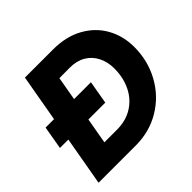

<svg xmlns="http://www.w3.org/2000/svg" viewBox="-170 -881 1063 1063"><g transform="rotate(-45 361.5 -350.0)"><path d="M40.2 -423.4H395.2L371.6 -287.4H16.6ZM155 -700H376.2Q476.2 -700 550.4 -659.2Q624.6 -618.4 663.9 -548.3Q703.2 -478.2 703.2 -391.8Q703.2 -284.2 653.8 -194.3Q604.4 -104.4 517.6 -52.2Q430.8 0 322.8 0H31.6ZM180.2 -135.6 311.4 -135.6Q382.4 -135.6 434.5 -168.8Q486.6 -202 513.8 -259.1Q541 -316.2 541 -386Q541 -437 520.5 -477.5Q500 -518 461.7 -540.6Q423.4 -563.2 370.6 -563.2L255 -562.6L294 -598.6L207.2 -104.4Z"/></g></svg>

Font: Fixel Italic Variable Display Thin
Style: Italic
Weight: 100
Italic angle: -10°
Designer: AlfaBravo + MacPaw
Foundry: Kyrylo Tkachov, Marchela Mozhyna, Serhii Makarenko, Maria Weinstein, Zakhar Kryvoshyya
Version: Version 1.210;Glyphs 3.2 (3217)